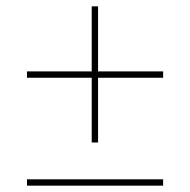

<svg xmlns="http://www.w3.org/2000/svg" viewBox="-20 -592 599 605"><path d="M269 -143H289V-347H494V-367H289V-572H269V-367H65V-347H269ZM65 -7H494V-27H65Z"/></svg>

Font: Noto Serif Display ExtraLight
Style: Regular
Weight: 200
Designer: Monotype Design Team
Foundry: Monotype Imaging Inc.
Version: Version 2.009